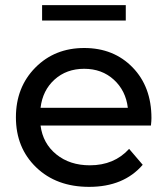

<svg xmlns="http://www.w3.org/2000/svg" viewBox="-20 -722 652 748"><path d="M144 -702H470V-642H144ZM570 -262Q570 -251 568 -233H138Q147 -163 199.5 -120.5Q252 -78 330 -78Q425 -78 483 -142L536 -80Q462 6 327 6Q200 6 121 -70Q42 -146 42 -265Q42 -382 117.5 -458.5Q193 -535 308 -535Q423 -535 496.5 -459.5Q570 -384 570 -262ZM138 -302H478Q470 -369 423.5 -411.5Q377 -454 308 -454Q239 -454 192.5 -412Q146 -370 138 -302Z"/></svg>

Font: false
Style: Regular
Weight: 500
Designer: Julieta Ulanovsky
Foundry: Julieta Ulanovsky
Version: Version 7.222;hotconv 1.0.109;makeotfexe 2.5.65596